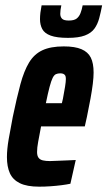

<svg xmlns="http://www.w3.org/2000/svg" viewBox="-20 -692 403 720"><path d="M127 8Q81 8 54.5 -5Q28 -18 17 -42.5Q6 -67 6 -103Q6 -132 12.5 -170Q19 -208 28 -254Q43 -326 56.5 -376Q70 -426 89 -457.5Q108 -489 139 -503.5Q170 -518 219 -518Q261 -518 285.5 -507.5Q310 -497 320.5 -476Q331 -455 331 -420Q331 -402 328 -377.5Q325 -353 319.5 -323Q314 -293 306 -254L298 -218H134Q127 -181 123 -159.5Q119 -138 119 -122Q119 -108 124.5 -100.5Q130 -93 141 -90.5Q152 -88 167 -88Q176 -88 194 -89Q212 -90 231.5 -90.5Q251 -91 264 -92L244 -3Q230 0 210.5 2.5Q191 5 169.5 6.5Q148 8 127 8ZM152 -305H212L216 -322Q221 -348 224 -367Q227 -386 227 -396Q227 -405 224.5 -409Q222 -413 217.5 -415Q213 -417 206 -417Q197 -417 190 -414Q183 -411 177.5 -400Q172 -389 166 -366.5Q160 -344 152 -305ZM235 -550Q193 -550 170 -558.5Q147 -567 138.5 -583Q130 -599 130 -620Q130 -632 131.5 -644.5Q133 -657 136 -672H210Q208 -663 207 -655Q206 -647 206 -640Q206 -629 212.5 -622Q219 -615 238 -615Q258 -615 267.5 -622.5Q277 -630 282 -643Q287 -656 290 -672H363Q358 -646 352 -623.5Q346 -601 334 -584.5Q322 -568 298.5 -559Q275 -550 235 -550Z"/></svg>

Font: Saira UltraCondensed ExtraBold
Style: Italic
Weight: 800
Width: 1
Italic angle: -12°
Designer: Hector Gatti with collaboration of the Omnibus-Type team
Foundry: Omnibus-Type
Version: Version 1.101